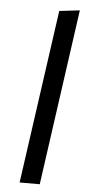

<svg xmlns="http://www.w3.org/2000/svg" viewBox="-54 -782 391 814"><g transform="rotate(5 141.5 -374.5)"><path d="M165.5 -739 252.3 -749.1 147.2 0H61.5Z"/></g></svg>

Font: Fira Sans Variable
Style: Italic
Weight: 397
Italic angle: -8°
Designer: Carrois Corporate & Edenspiekermann AG
Foundry: Carrois Corporate GbR & Edenspiekermann AG
Version: Version 4.202